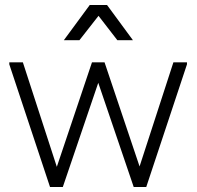

<svg xmlns="http://www.w3.org/2000/svg" viewBox="-20 -744 782 764"><path d="M179 0 17 -488V-496H71L213 -59L230 0ZM179 0 199 -59 346 -496H396V-488L230 0ZM512 0 346 -488V-496H396L543 -59L562 0ZM512 0 528 -59 670 -496H724V-488L562 0ZM234 -584 337 -724H406L509 -584H447L372 -681L296 -584Z"/></svg>

Font: Fustat Light
Style: Regular
Weight: 300
Designer: Mohamed Gaber, Khaled Hosny, Laura Garcia Mut
Foundry: Kief Type Foundry, Alif Type Foundry, Hard Type Foundry
Version: Version 1.007